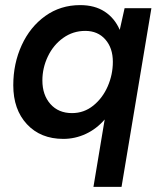

<svg xmlns="http://www.w3.org/2000/svg" viewBox="-20 -532 638 752"><path d="M390 -64Q358 -27 316 -7.5Q274 12 228 12Q139 12 85.5 -45.5Q32 -103 32 -198Q32 -283 65 -355Q98 -427 157.5 -469.5Q217 -512 294 -512Q351 -512 390 -486.5Q429 -461 449 -415L468 -500H573L456 200H346ZM262 -89Q309 -89 345.5 -118.5Q382 -148 402 -194Q422 -240 422 -290Q422 -344 392.5 -377.5Q363 -411 314 -411Q266 -411 227.5 -383.5Q189 -356 167.5 -311Q146 -266 146 -217Q146 -160 177.5 -124.5Q209 -89 262 -89Z"/></svg>

Font: Oak Sans Semibold
Style: Italic
Weight: 600
Italic angle: -9.49998°
Foundry: Erik Kennedy, Walven
Version: Version 1.000